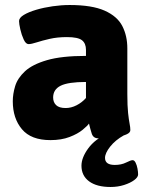

<svg xmlns="http://www.w3.org/2000/svg" viewBox="-20 -551 585 766"><path d="M181 8Q104 8 67.5 -35.5Q31 -79 31 -147Q31 -176 40.5 -207.5Q50 -239 79.5 -266.5Q109 -294 167.5 -311Q226 -328 323 -328V-352Q323 -378 307 -390.5Q291 -403 247 -403Q209 -403 178.5 -396Q148 -389 126.5 -382Q105 -375 94 -375Q83 -375 74.5 -393.5Q66 -412 61 -434Q56 -456 56 -467Q56 -480 75 -491.5Q94 -503 124.5 -512Q155 -521 190 -526Q225 -531 258 -531Q347 -531 397.5 -508.5Q448 -486 468 -447Q488 -408 488 -358V-176Q488 -128 491 -100.5Q494 -73 497 -58Q500 -43 500 -32Q500 -22 486 -15.5Q472 -9 451.5 -5.5Q431 -2 409.5 -0.5Q388 1 373 1Q352 1 346 -18Q340 -37 335 -58Q329 -49 309.5 -33Q290 -17 257.5 -4.5Q225 8 181 8ZM242 -120Q264 -120 285.5 -131Q307 -142 323 -160V-224Q252 -224 222 -209Q192 -194 192 -162Q192 -143 204 -131.5Q216 -120 242 -120ZM421 195Q366 195 335.5 172.5Q305 150 305 110Q305 78 332 41Q359 4 409 -18L474 -11Q440 8 419.5 34Q399 60 399 79Q399 107 438 107Q464 107 483 97.5Q502 88 509 88Q516 88 521 98Q526 108 528.5 121.5Q531 135 531 145Q531 156 515.5 167.5Q500 179 475 187Q450 195 421 195Z"/></svg>

Font: Asap ExtraBold
Style: Regular
Weight: 800
Designer: Pablo Cosgaya
Foundry: Omnibus-Type
Version: Version 3.001; ttfautohint (v1.8.4.7-5d5b)